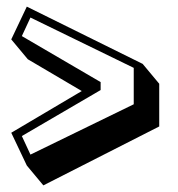

<svg xmlns="http://www.w3.org/2000/svg" viewBox="-20 -572 537 580"><path d="M14 -171 227 -297 64 -393 14 -453 61 -552 411 -379 461 -319V-190L111 -12L61 -72ZM284 -324V-300L46 -161L72 -105L384 -257V-367L72 -519L46 -463Z"/></svg>

Font: Ewert
Style: Regular
Weight: 400
Designer: Johan Kallas, Mihkel Virkus
Foundry: Johan Kallas, Mihkel Virkus
Version: Version 1.001